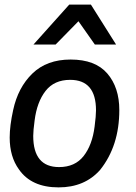

<svg xmlns="http://www.w3.org/2000/svg" viewBox="-20 -800 588 832"><path d="M483 -607H391L320 -708L221 -607H125L280 -780H374ZM236 -76Q305 -76 342.5 -124Q380 -172 390 -252Q396 -298 396 -322Q396 -454 284 -454Q215 -454 177.5 -406Q140 -358 130 -278Q124 -234 124 -211Q124 -76 236 -76ZM234 12Q116 12 62 -66Q22 -121 22 -204Q22 -255 37 -323Q58 -421 120.5 -481.5Q183 -542 286 -542Q393 -542 445 -481.5Q497 -421 497 -323Q497 -168 414 -64Q347 12 234 12Z"/></svg>

Font: Tanohe Sans Medium
Style: Italic
Weight: 500
Designer: Village Type and Design LLC & Cristiano Sobral
Foundry: Cooper Hewitt Smithsonian Design Museum
Version: Version 1.00;September 29, 2021;FontCreator 13.0.0.2655 64-b